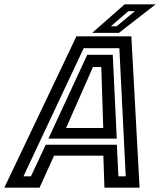

<svg xmlns="http://www.w3.org/2000/svg" viewBox="-67 -868 742 888"><path d="M-47 0 286.5 -700H540.5L578.5 0H416L411 -148H183L116 0ZM41.5 -52.5H76L144.5 -198.5H473.5L480.5 -52.5H514.5L485 -645H320ZM157 -227 336.5 -614.5H454.5L473 -227ZM238.5 -276H410.5L401.5 -558H363ZM359.5 -716 509.5 -848H653L483 -716ZM446 -746.5H472.5L557 -816.5H526.5Z"/></svg>

Font: Tourney SemiBold
Style: Italic
Weight: 600
Italic angle: -12°
Version: Version 1.015